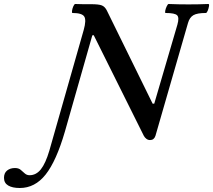

<svg xmlns="http://www.w3.org/2000/svg" viewBox="-226 -687 1067 961"><path d="M-127 254Q-164 254 -185 241.5Q-206 229 -206 203Q-206 179 -190.5 166.5Q-175 154 -151 154Q-133 154 -122.5 163Q-112 172 -102 181Q-92 190 -78 190Q-45 190 -21.5 160.5Q2 131 21 67L193 -537Q207 -587 195.5 -604.5Q184 -622 137 -622Q133 -622 134.5 -633Q136 -644 141 -655.5Q146 -667 151 -667Q171 -666 190.5 -666Q210 -666 230 -666Q268 -666 283.5 -660Q299 -654 309 -634L538 -168H546L662 -564Q672 -599 660.5 -610.5Q649 -622 603 -622Q599 -622 601 -633Q603 -644 608.5 -655.5Q614 -667 618 -667Q643 -666 667.5 -665.5Q692 -665 717 -665Q743 -665 767.5 -665.5Q792 -666 817 -667Q822 -667 820 -655.5Q818 -644 813.5 -633Q809 -622 804 -622Q761 -622 742 -611Q723 -600 715 -572L552 -7Q545 14 525 14Q515 14 507 8Q499 2 494 -7L243 -511L236 -510L99 -29Q56 119 2.5 186.5Q-51 254 -127 254Z"/></svg>

Font: Junicode
Style: Bold Italic
Weight: 700
Italic angle: -11°
Designer: Peter S. Baker
Version: Version 2.100; ttfautohint (v1.8.4)